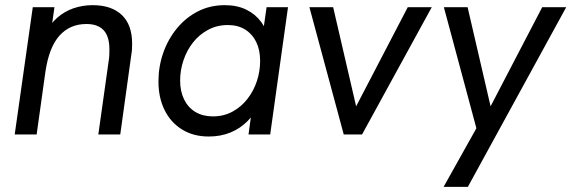

<svg xmlns="http://www.w3.org/2000/svg" viewBox="-20 -521 2214 744"><path d="M37 0 107 -493H191L176 -388L155 -390Q174 -428 202 -452.5Q230 -477 265 -489Q300 -501 339 -501Q412 -501 452 -463Q492 -425 492 -352Q492 -341 491.5 -331Q491 -321 489 -310L446 0H361L401 -284Q403 -296 403.5 -306Q404 -316 404 -329Q404 -380 381.5 -404Q359 -428 315 -428Q251 -428 210.5 -383Q170 -338 156 -243L122 0Z M789 8Q729 8 685 -19.5Q641 -47 617.5 -95Q594 -143 594 -205Q594 -263 612.5 -316Q631 -369 665.5 -411Q700 -453 747 -477Q794 -501 851 -501Q899 -501 934.5 -483.5Q970 -466 992 -436Q1014 -406 1019 -367L992 -346L1013 -493H1096L1027 0H943L963 -147L988 -125Q969 -82 940 -52.5Q911 -23 873 -7.5Q835 8 789 8ZM805 -70Q847 -70 881 -88.5Q915 -107 939 -138Q963 -169 975.5 -207Q988 -245 988 -285Q988 -327 973 -358Q958 -389 930 -406.5Q902 -424 863 -424Q821 -424 786.5 -405.5Q752 -387 728 -356.5Q704 -326 691 -287.5Q678 -249 678 -209Q678 -167 693.5 -135.5Q709 -104 737.5 -87Q766 -70 805 -70Z M1312 0 1179 -493H1271L1360 -109L1560 -493H1653L1383 0Z M1699 203 1826 -24 1700 -493H1792L1881 -109L2081 -493H2174L1793 203Z"/></svg>

Font: Hanken Grotesk
Style: Italic
Weight: 400
Italic angle: -8°
Designer: Alfredo Marco Pradil
Foundry: Hanken Design Co.
Version: Version 3.013